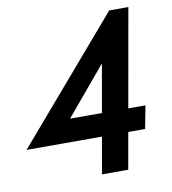

<svg xmlns="http://www.w3.org/2000/svg" viewBox="-105 -769 751 839"><g transform="rotate(-10 270.0 -350.0)"><path d="M280 0 379 -563.5 406.5 -528.5 151 -223.5 133 -264H519.5L500 -162.5H-26L435.5 -700H520.5L396.5 0Z"/></g></svg>

Font: Cabin
Style: Bold Italic
Weight: 700
Width: 4
Italic angle: -10°
Designer: Pablo Impallari
Foundry: Pablo Impallari. http://www.impallari.com Igino Marini. http://www.ikern.com
Version: Version 3.001